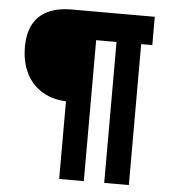

<svg xmlns="http://www.w3.org/2000/svg" viewBox="-52 -777 725 825"><g transform="rotate(5 310.0 -365.0)"><path d="M233.8 -730H340.1V0H233.8ZM37.7 -552.2Q37.7 -611.3 59 -650.8Q80.2 -690.2 121.8 -710.1Q163.4 -730 224.3 -730H267.9L267.1 -334.5H246.5Q183 -334.5 135.8 -361.1Q88.7 -387.7 63.2 -436.8Q37.7 -485.8 37.7 -552.2ZM428 -730H534.3V0H428ZM249.8 -730H582.3V-607.9H249.8Z"/></g></svg>

Font: Monaspace Krypton Var
Style: Regular
Weight: 400
Designer: Riley Cran and the Lettermatic Team
Version: Version 1.101 (Monaspace Krypton Var)